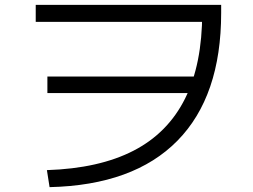

<svg xmlns="http://www.w3.org/2000/svg" viewBox="-20 -742 1040 790"><path d="M173 -42Q388 -49 529.5 -122Q671 -195 741.5 -336.5Q812 -478 812 -689L850 -652H127V-722H890V-689Q890 -346 710 -163Q530 20 184 28ZM175 -359V-427H815V-359Z"/></svg>

Font: M PLUS 1 Thin
Style: Regular
Weight: 400
Version: Version 1.001